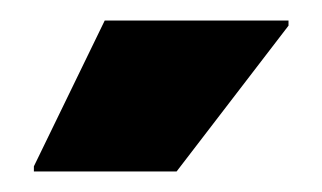

<svg xmlns="http://www.w3.org/2000/svg" viewBox="-20 -730 314 187"><path d="M13 -563V-568L82 -710H261V-705L152 -563Z"/></svg>

Font: Saira Semi Condensed Black
Style: Regular
Weight: 900
Width: 4
Designer: Hector Gatti with collaboration of the Omnibus-Type team
Foundry: Omnibus-Type
Version: Version 1.001; ttfautohint (v1.8)